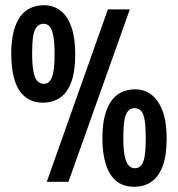

<svg xmlns="http://www.w3.org/2000/svg" viewBox="-20 -696 681 735"><path d="M144 -303Q104 -303 76.5 -325Q49 -347 36 -389Q23 -431 23 -490Q23 -539 32 -574.5Q41 -610 57.5 -632.5Q74 -655 97 -665.5Q120 -676 148 -676Q185 -676 212 -655Q239 -634 253.5 -592Q268 -550 268 -489Q268 -423 253 -382Q238 -341 210 -322Q182 -303 144 -303ZM148 -375Q162 -375 171 -386Q180 -397 184.5 -422Q189 -447 189 -489Q189 -531 184.5 -556.5Q180 -582 171 -593.5Q162 -605 146 -605Q131 -605 121 -593.5Q111 -582 107 -557.5Q103 -533 103 -493Q103 -451 107.5 -425Q112 -399 122 -387Q132 -375 148 -375ZM493 19Q453 19 426 -2.5Q399 -24 385.5 -66Q372 -108 372 -168Q372 -217 381 -252Q390 -287 406.5 -310Q423 -333 446 -343.5Q469 -354 497 -354Q534 -354 561 -332.5Q588 -311 603 -269.5Q618 -228 618 -166Q618 -100 602.5 -59.5Q587 -19 559.5 0Q532 19 493 19ZM497 -52Q511 -52 520.5 -63Q530 -74 534 -99Q538 -124 538 -166Q538 -209 534 -234.5Q530 -260 520.5 -271Q511 -282 495 -282Q480 -282 470 -270.5Q460 -259 456 -234.5Q452 -210 452 -170Q452 -129 456.5 -103Q461 -77 471 -64.5Q481 -52 497 -52ZM159 0 393 -660H477L242 0Z"/></svg>

Font: Bricolage Grotesque 36pt Condensed
Style: Regular
Weight: 400
Width: 3
Designer: Mathieu Triay
Foundry: Atelier Triay
Version: Version 1.001;gftools[0.9.33.dev8+g029e19f]